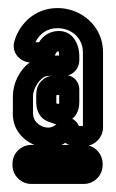

<svg xmlns="http://www.w3.org/2000/svg" viewBox="-20 -725 287 477"><path d="M127 -424C118 -413 110 -408 99 -408C83 -408 65 -421 63 -436C62 -440 62 -445 62 -453V-486C62 -506 80 -533 96 -536C102 -537 110 -537 119 -537H140C162 -537 177 -555 177 -575V-587C177 -611 164 -648 126 -648C103 -648 86 -635 77 -620H68C78 -641 97 -655 123 -655C157 -655 186 -631 186 -595V-412H176C168 -431 145 -441 127 -424ZM116 -587C118 -591 120 -597 125 -598C126 -596 127 -592 127 -587H119ZM236 -409V-595C236 -661 181 -705 123 -705C66 -705 27 -665 15 -620C9 -590 33 -571 54 -570C27 -550 12 -516 12 -486V-453C12 -445 11 -440 13 -428C20 -384 63 -358 99 -358C115 -358 129 -362 142 -370C148 -366 158 -362 167 -362H189C215 -362 236 -383 236 -409ZM58 -268H188C214 -268 235 -289 235 -315V-318C235 -344 214 -365 188 -365H58C32 -365 11 -344 11 -318V-315C11 -289 32 -268 58 -268ZM130 -539C115 -539 97 -538 83 -524C72 -513 70 -499 70 -487V-472C70 -459 73 -445 83 -434C90 -426 101 -422 108 -420C119 -415 121 -417 121 -417C137 -417 154 -423 165 -435C175 -447 177 -461 177 -472V-503C177 -523 161 -539 141 -539ZM124 -467 120 -468V-472V-487C120 -490 122 -489 127 -489V-472C127 -468 128 -467 124 -467Z"/></svg>

Font: DIN Rundschrift
Style: EngKont
Weight: 400
Width: 3
Version: Version 1.027